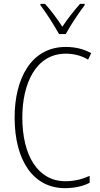

<svg xmlns="http://www.w3.org/2000/svg" viewBox="-20 -968 520 998"><path d="M287 -791H322C346 -836 388 -899 420 -941V-948H396C361 -908 332 -871 304 -829C278 -870 243 -916 214 -948H190V-941C218 -905 261 -837 287 -791ZM322 -689C359 -689 400 -681 438 -658L454 -692C413 -714 370 -724 322 -724C140 -724 56 -556 56 -358C56 -132 154 10 318 10C369 10 414 -1 446 -18V-54C416 -40 373 -26 320 -26C178 -26 96 -158 96 -358C96 -533 166 -689 322 -689Z"/></svg>

Font: Noto Sans Devanagari UI Condensed ExtraLight
Style: Regular
Weight: 200
Width: 3
Designer: Jelle Bosma - Monotype Design Team
Foundry: Monotype Imaging Inc.
Version: Version 2.004